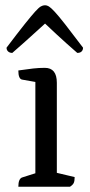

<svg xmlns="http://www.w3.org/2000/svg" viewBox="-20 -713 345 733"><path d="M50 0Q50 -32 66 -36L126 -55L115 -41V-413L127 -398L65 -409Q50 -411 50 -444Q84 -449 106.5 -451.5Q129 -454 151 -454Q197 -454 197 -397V-43L185 -56L265 -37Q265 -22 261.5 -14.5Q258 -7 247 0ZM152 -693Q159 -693 166.5 -688.5Q174 -684 188.5 -668.5Q203 -653 228.5 -620.5Q254 -588 297 -531Q297 -522 291.5 -516.5Q286 -511 275 -511Q228 -552 198.5 -579.5Q169 -607 152 -623Q134 -607 104 -579.5Q74 -552 27 -511Q17 -511 11 -516.5Q5 -522 5 -531Q48 -588 74 -620.5Q100 -653 114 -668.5Q128 -684 136 -688.5Q144 -693 152 -693Z"/></svg>

Font: Pitagon Serif
Style: Regular
Weight: 400
Designer: Travis Tran
Foundry: Pitagon
Version: Version 1.000;gftools[0.9.26]